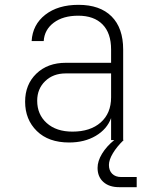

<svg xmlns="http://www.w3.org/2000/svg" viewBox="-20 -580 640 795"><path d="M266 10Q181 10 132.5 -37.5Q84 -85 84 -159Q84 -230 130.5 -275Q177 -320 253 -320H440V-375Q440 -443 404.5 -479Q369 -515 304 -515Q241 -515 202.5 -486Q164 -457 161 -410H111Q115 -478 167.5 -519Q220 -560 305 -560Q394 -560 442 -512Q490 -464 490 -375V-1L492 0Q464 27 447.5 54.5Q431 82 431 103Q431 126 444.5 139.5Q458 153 482 153H546V195H473Q432 195 408 173.5Q384 152 384 115Q384 87 402.5 56.5Q421 26 453 0H440V-91Q423 -45 376.5 -17.5Q330 10 266 10ZM280 -35Q354 -35 397 -73Q440 -111 440 -177V-276H252Q200 -276 167 -244Q134 -212 134 -163Q134 -106 173.5 -70.5Q213 -35 280 -35Z"/></svg>

Font: JetBrains Mono NL Thin
Style: Regular
Weight: 100
Monospace: yes
Designer: Philipp Nurullin, Konstantin Bulenkov
Foundry: JetBrains
Version: Version 2.305; ttfautohint (v1.8.4.7-5d5b)